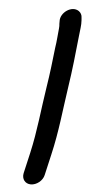

<svg xmlns="http://www.w3.org/2000/svg" viewBox="-59 -727 419 927"><g transform="rotate(5 151.0 -263.5)"><path d="M127 167C155 167 184 144 190 116L213 16C240 -99 249 -202 266 -315C280 -407 287 -479 296 -564C299 -596 304 -620 302 -644L301 -656C301 -669 295 -680 285 -687C250 -711 194 -672 197 -629V-617C198 -611 198 -603 197 -594C194 -569 192 -530 187 -501C179 -432 174 -382 162 -307C145 -200 136 -93 111 16L88 116C82 144 99 167 127 167Z"/></g></svg>

Font: Electronic
Style: UltBlkIt
Weight: 500
Version: Version 1.011